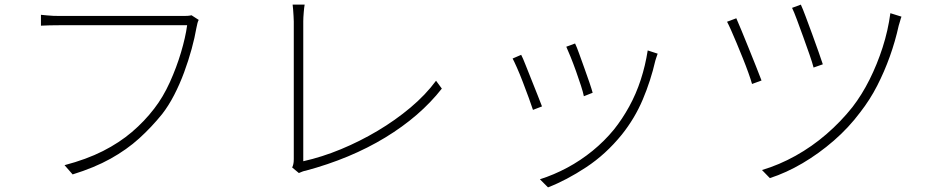

<svg xmlns="http://www.w3.org/2000/svg" viewBox="-20 -750 4040 830"><path d="M839 -664Q835 -656 833.5 -649.5Q832 -643 829 -629Q822 -588 808.5 -538.5Q795 -489 776 -437.5Q757 -386 733 -339.5Q709 -293 681 -257Q635 -200 581.5 -151.5Q528 -103 458 -64Q388 -25 294 4L259 -36Q354 -61 425 -97Q496 -133 550.5 -179.5Q605 -226 647 -281Q685 -330 714 -394Q743 -458 762.5 -523.5Q782 -589 789 -641Q775 -641 732.5 -641Q690 -641 632 -641Q574 -641 510.5 -641Q447 -641 389.5 -641Q332 -641 292 -641Q252 -641 241 -641Q215 -641 195.5 -640.5Q176 -640 157 -639V-686Q170 -685 183 -683.5Q196 -682 211 -681.5Q226 -681 242 -681Q251 -681 282 -681Q313 -681 359 -681Q405 -681 457.5 -681Q510 -681 562.5 -681Q615 -681 660 -681Q705 -681 735.5 -681Q766 -681 774 -681Q783 -681 791 -681.5Q799 -682 808 -684Z M1243 -26Q1246 -32 1248 -40.5Q1250 -49 1250 -62Q1250 -75 1250 -117.5Q1250 -160 1250 -220.5Q1250 -281 1250 -348Q1250 -415 1250 -478.5Q1250 -542 1250 -589.5Q1250 -637 1250 -657Q1250 -666 1249 -681Q1248 -696 1247 -710.5Q1246 -725 1245 -730H1297Q1295 -720 1293 -696.5Q1291 -673 1291 -658Q1291 -640 1291 -600.5Q1291 -561 1291 -507.5Q1291 -454 1291 -394.5Q1291 -335 1291 -277.5Q1291 -220 1291 -171.5Q1291 -123 1291 -91.5Q1291 -60 1291 -53Q1372 -71 1454 -105Q1536 -139 1612.5 -184.5Q1689 -230 1754.5 -285Q1820 -340 1865 -401L1890 -367Q1796 -247 1645.5 -155.5Q1495 -64 1301 -12Q1294 -11 1286.5 -8Q1279 -5 1272 -2Z M2466 -562Q2473 -548 2483.5 -518.5Q2494 -489 2506 -456Q2518 -423 2528 -393.5Q2538 -364 2542 -349L2504 -334Q2501 -350 2491.5 -379.5Q2482 -409 2470 -442.5Q2458 -476 2446.5 -504.5Q2435 -533 2428 -548ZM2823 -518Q2820 -510 2817.5 -502Q2815 -494 2813 -488Q2793 -401 2758.5 -319.5Q2724 -238 2668 -168Q2599 -83 2514 -27Q2429 29 2349 60L2314 25Q2374 6 2432 -25Q2490 -56 2541.5 -98Q2593 -140 2634 -190Q2670 -235 2700 -289.5Q2730 -344 2750 -405.5Q2770 -467 2780 -532ZM2233 -513Q2240 -500 2251.5 -470.5Q2263 -441 2277 -406.5Q2291 -372 2303.5 -340Q2316 -308 2323 -290L2284 -275Q2278 -294 2266 -326.5Q2254 -359 2240.5 -394.5Q2227 -430 2214.5 -458Q2202 -486 2196 -497Z M3442 -730Q3450 -713 3463 -678Q3476 -643 3491 -602.5Q3506 -562 3518.5 -526Q3531 -490 3537 -472L3497 -458Q3492 -478 3479.5 -514Q3467 -550 3452.5 -590Q3438 -630 3425 -665Q3412 -700 3404 -716ZM3877 -678Q3874 -671 3871 -659Q3868 -647 3865 -639Q3850 -571 3826.5 -505.5Q3803 -440 3772 -379.5Q3741 -319 3699 -265Q3649 -198 3584.5 -142Q3520 -86 3449.5 -44.5Q3379 -3 3308 20L3274 -15Q3348 -37 3419 -76.5Q3490 -116 3552.5 -170Q3615 -224 3665 -287Q3706 -340 3739 -406Q3772 -472 3795.5 -545Q3819 -618 3829 -693ZM3163 -671Q3171 -653 3185.5 -618Q3200 -583 3216.5 -542Q3233 -501 3248 -463.5Q3263 -426 3272 -402L3231 -387Q3226 -405 3215.5 -434.5Q3205 -464 3191.5 -497.5Q3178 -531 3164.5 -563.5Q3151 -596 3140 -620.5Q3129 -645 3123 -656Z"/></svg>

Font: Noto Sans JP ExtraLight
Style: Regular
Weight: 250
Designer: Ryoko NISHIZUKA  (kana, bopomofo & ideographs); Paul D. Hunt (Latin, Greek & Cyrillic); Sandoll Communications , Soo-you
Foundry: Adobe
Version: Version 2.004-H2;hotconv 1.0.118;makeotfexe 2.5.65603